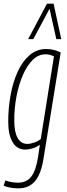

<svg xmlns="http://www.w3.org/2000/svg" viewBox="-26 -810 364 1050"><path d="M-6 206 3 177Q38 189 73 189Q118 189 144 157Q170 125 182 49L192 -18Q173 -5 152 1.5Q131 8 112 8Q67 8 43 -32.5Q19 -73 19 -144Q19 -219 32 -290.5Q45 -362 71 -418.5Q97 -475 136 -508.5Q175 -542 227 -542Q248 -542 268 -537Q288 -532 306 -523L213 51Q200 139 166.5 179.5Q133 220 75 220Q30 220 -6 206ZM269 -502Q258 -507 246.5 -510Q235 -513 223 -513Q184 -513 153 -482.5Q122 -452 99.5 -400.5Q77 -349 64.5 -284.5Q52 -220 52 -151Q52 -88 70.5 -55.5Q89 -23 123 -23Q140 -23 161.5 -30.5Q183 -38 197 -50ZM128 -596 231 -790H267L309 -596H282L245 -762L156 -596Z"/></svg>

Font: Georama Condensed ExtraLight
Style: Italic
Weight: 200
Width: 3
Italic angle: -9°
Designer: Jean-Baptiste Levee
Foundry: Production Type
Version: Version 1.000